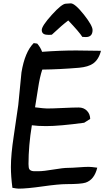

<svg xmlns="http://www.w3.org/2000/svg" viewBox="-20 -1069 622 1145"><path d="M452 -665Q333 -655 232 -654Q217 -609 207 -542Q198 -486 189 -429Q244 -422 261 -422Q292 -422 355 -425Q418 -428 449 -428Q479 -428 498 -409Q517 -390 518 -360L482 -337Q334 -317 255 -317Q205 -317 170 -322Q150 -201 150 -91Q150 -68 155 -60Q162 -49 182 -48Q185 -48 210 -48Q240 -48 298.5 -58Q357 -68 387 -68Q407 -68 447.5 -71Q488 -74 509 -74Q524 -74 560 -69Q543 2 491 20Q464 29 377 29Q330 29 235 42.5Q140 56 92 56Q81 56 54 51Q45 -18 45 -73Q45 -147 62 -258Q87 -431 89 -443Q99 -540 108 -637Q128 -759 181 -812L202 -809Q222 -786 231 -760Q338 -768 434 -768Q488 -768 582 -766Q569 -714 535 -690Q506 -670 452 -665ZM492 -848Q489 -848 471 -849Q452 -879 387 -947Q352 -921 289 -862L271 -861Q252 -861 242 -866Q229 -873 229 -890Q229 -914 289 -980.5Q349 -1047 373 -1047Q378 -1047 387.5 -1048Q397 -1049 402 -1049Q427 -1049 481 -981Q532 -916 532 -890Q532 -848 492 -848Z"/></svg>

Font: Wortlaut AH
Style: SemiBold
Weight: 600
Designer: Andreas Höfeld
Foundry: Fontgrube AH
Version: Version 2.59